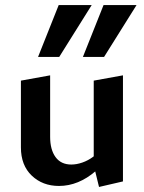

<svg xmlns="http://www.w3.org/2000/svg" viewBox="-20 -731 571 762"><path d="M214 7Q149 7 106 -34Q63 -75 63 -146V-411L179 -432V-188Q179 -137 200.5 -107.5Q222 -78 263 -78Q284 -78 307 -86Q330 -94 350 -109Q370 -124 382 -146L419 -121Q392 -80 359 -51.5Q326 -23 289.5 -8Q253 7 214 7ZM373 11 352 -75V-411L468 -432V-11ZM131 -505 213 -711H344L215 -505ZM309 -505 391 -711H522L393 -505Z"/></svg>

Font: Ysabeau
Style: Bold
Weight: 700
Designer: Christian Thalmann (Catharsis Fonts)
Version: Version 2.000;gftools[0.9.27.dev2+g8671c4b]